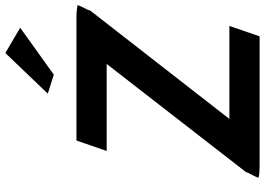

<svg xmlns="http://www.w3.org/2000/svg" viewBox="-160 -856 1016 737"><g transform="rotate(-90 348.5 -488.0)"><path d="M357 -813 430 -790 610 -919 513 -976ZM177 -703 137 -587H471L58 -55C56 -52 54 -49 53 -44C45 -29 38 -16 34 -4C47 -1 61 0 78 0H577L617 -116H260L675 -649C676 -651 678 -654 678 -658C686 -673 693 -687 697 -699C684 -701 670 -703 654 -703Z"/></g></svg>

Font: Bluebird
Style: Obl
Weight: 400
Designer: Jasper
Foundry: Cannot Into Space Fonts
Version: Version 0.98